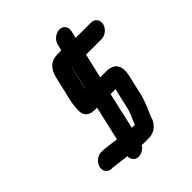

<svg xmlns="http://www.w3.org/2000/svg" viewBox="-240 -895 1151 1151"><g transform="rotate(-45 336.0 -319.0)"><path d="M392 -700 382 -660H349C290 -660 258 -623 245 -566L207 -403C202 -381 203 -362 200 -341C196 -295 219 -266 270 -266H291L241 -47C221 -51 193 -53 172 -56L156 -58C148 -59 141 -60 132 -60H123C91 -61 59 -35 51 -4C43 28 63 54 93 55H103C106 55 110 55 113 56C146 60 178 65 212 68H214C212 95 230 119 260 119C286 119 311 101 322 82H323C334 83 346 83 359 83H384C429 83 469 49 480 4C485 -7 493 -26 497 -38C503 -48 507 -60 511 -71C521 -94 529 -119 535 -147L557 -242C558 -246 559 -252 562 -261C579 -336 556 -381 482 -381H433L469 -537H600C631 -537 664 -563 671 -594C678 -625 658 -652 627 -652H496L507 -700C514 -731 494 -757 463 -757C432 -757 399 -731 392 -700ZM321 -393C321 -396 321 -400 322 -403L354 -540C355 -543 355 -545 356 -545ZM401 -85C400 -82 398 -78 396 -75C389 -63 387 -50 381 -38C381 -37 379 -35 377 -32C370 -32 365 -32 358 -33H353L406 -266H448V-265C445 -255 443 -247 442 -242L415 -124C410 -108 405 -100 401 -85Z"/></g></svg>

Font: Electronic
Style: UltHvIt
Weight: 900
Version: Version 1.011